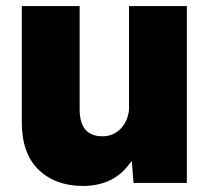

<svg xmlns="http://www.w3.org/2000/svg" viewBox="-20 -604 690 634"><path d="M254 10Q163 10 107.5 -43.5Q52 -97 52 -200V-584H243V-243Q243 -154 318 -154Q353 -154 377 -177.5Q401 -201 406 -240V-584H597V0H421L415 -73Q384 -28 344 -9Q304 10 254 10Z"/></svg>

Font: BDO Grotesk Black
Style: Regular
Weight: 900
Designer: Deni Anggara
Foundry: Lokal Container
Version: Version 2.000